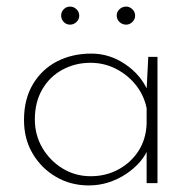

<svg xmlns="http://www.w3.org/2000/svg" viewBox="-20 -557 590 584"><path d="M250 7Q195 7 150.5 -19Q106 -45 79.5 -89.5Q53 -134 53 -192Q53 -256 80.5 -301.5Q108 -347 154 -370.5Q200 -394 258 -394Q313 -394 360.5 -362Q408 -330 430 -280L425 -266L431 -384H459V0H426V-125L432 -109Q424 -86 406.5 -65.5Q389 -45 364.5 -28.5Q340 -12 311 -2.5Q282 7 250 7ZM256 -21Q302 -21 340 -41.5Q378 -62 401 -97.5Q424 -133 426 -180V-228Q418 -267 393.5 -298Q369 -329 333 -347.5Q297 -366 255 -366Q209 -366 170 -345Q131 -324 108.5 -285Q86 -246 86 -194Q86 -146 109 -107Q132 -68 170.5 -44.5Q209 -21 256 -21ZM166 -510Q166 -521 174 -529Q182 -537 193 -537Q204 -537 212.5 -529Q221 -521 221 -509Q221 -498 212.5 -490Q204 -482 193 -482Q182 -482 174 -490Q166 -498 166 -510ZM335 -510Q335 -521 343.5 -529Q352 -537 364 -537Q374 -537 382.5 -529Q391 -521 391 -509Q391 -498 382.5 -490Q374 -482 364 -482Q352 -482 343.5 -490Q335 -498 335 -510Z"/></svg>

Font: Josefin Sans Thin ExtraLight
Style: Regular
Weight: 250
Version: Version 2.001